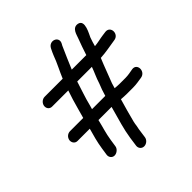

<svg xmlns="http://www.w3.org/2000/svg" viewBox="-191 -774 972 972"><g transform="rotate(-45 295.0 -287.5)"><path d="M334 -36C335 -44 336 -52 338 -60C349 -102 360 -144 373 -187C385 -186 402 -185 415 -185H457C481 -185 501 -189 521 -192C563 -198 561 -261 520 -254C503 -251 485 -247 466 -247H424C413 -247 403 -248 390 -249C393 -258 396 -270 398 -276C416 -321 430 -362 449 -407C489 -409 524 -417 559 -422C601 -426 600 -488 559 -484L537 -481C514 -478 494 -472 470 -470C474 -485 479 -502 485 -518C490 -531 533 -602 489 -611C452 -618 445 -574 439 -560C428 -530 417 -501 407 -469H303C319 -508 337 -548 355 -589L360 -598C380 -635 325 -658 305 -620C299 -609 293 -595 288 -583C275 -546 254 -508 238 -469H109C91 -469 76 -454 74 -438C72 -421 83 -407 100 -407H216C211 -392 206 -375 200 -358C190 -326 181 -289 171 -255H77C60 -255 45 -243 42 -225C40 -209 50 -193 68 -193H156C146 -157 135 -120 129 -79L123 -39C121 -23 132 -8 149 -8C165 -8 183 -22 185 -39L191 -79C197 -119 208 -150 218 -193H304H312C311 -188 308 -178 306 -171C293 -123 276 -70 268 -16L261 34C259 51 271 65 288 65C305 65 321 51 323 34L330 -16C331 -22 333 -30 334 -36ZM385 -407C375 -378 362 -354 352 -321C342 -296 337 -283 329 -255H313H234L240 -276C251 -322 267 -364 280 -407Z"/></g></svg>

Font: PolanStronk
Style: BdIta
Weight: 700
Version: Version 1.0